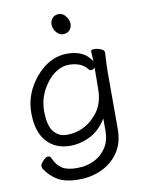

<svg xmlns="http://www.w3.org/2000/svg" viewBox="-95 -765 769 1007"><g transform="rotate(-10 290.0 -261.5)"><path d="M425 -390Q417 -379 407.5 -379Q398 -379 393 -385Q362 -427 294 -427Q262 -427 230.5 -408.5Q199 -390 176 -358Q125 -291 125 -212Q125 -133 151.5 -100Q178 -67 222 -67Q313 -67 376 -138Q421 -188 424 -263Q425 -290 425 -324ZM493 -457Q489 -381 489 -358V-50Q489 23 455 73Q421 123 365.5 149Q310 175 242 175Q174 175 132.5 151.5Q91 128 64 85Q61 80 61 70.5Q61 61 76.5 44.5Q92 28 103.5 28Q115 28 119 38Q137 79 164.5 96.5Q192 114 243.5 114Q295 114 335.5 94Q376 74 400 37Q424 0 424 -51V-118Q387 -58 335 -32.5Q283 -7 230 -7Q151 -7 104 -59Q57 -111 57 -213Q57 -315 128 -400Q202 -486 295 -486Q388 -486 425 -422L422 -475Q422 -485 439.5 -485Q457 -485 475 -477.5Q493 -470 493 -458ZM288.5 -698Q310 -698 325.5 -678Q341 -658 341 -637.5Q341 -617 328 -603.5Q315 -590 294 -590Q273 -590 257.5 -609.5Q242 -629 242 -649.5Q242 -670 254.5 -684Q267 -698 288.5 -698Z"/></g></svg>

Font: LXGW WenKai
Style: Regular
Weight: 400
Designer: LXGW / Fontworks Inc.
Foundry: LXGW / Fontworks Inc.
Version: Version 1.520; June 14, 2025